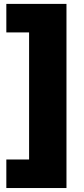

<svg xmlns="http://www.w3.org/2000/svg" viewBox="-20 -762 429 976"><path d="M12.2 193.8V48.8H127.9V-597.2H12.2V-742.2H317.9V193.8Z"/></svg>

Font: Montserrat ExtraBold
Style: Regular
Weight: 800
Designer: Julieta Ulanovsky
Foundry: Julieta Ulanovsky
Version: Version 9.000